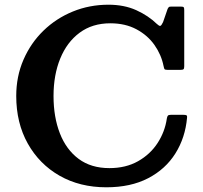

<svg xmlns="http://www.w3.org/2000/svg" viewBox="-20 -783 862 816"><path d="M49 -375Q49 -458.5 79.8 -529.2Q110.5 -600 164.5 -652.5Q218.5 -705 289.5 -734Q360.5 -763 441 -763Q507.5 -763 559 -739.8Q610.5 -716.5 647 -681Q656.5 -672 661.2 -673Q666 -674 673 -689L692.5 -745.5Q695.5 -751 697.5 -753Q699.5 -755 708.5 -755H748.5Q758.5 -755 760.8 -752.2Q763 -749.5 763 -739.5V-501.5Q763 -491.5 759.8 -488.8Q756.5 -486 746 -486H693Q680.5 -486 678.8 -489.8Q677 -493.5 675 -503Q665.5 -550.5 636.5 -591.8Q607.5 -633 560 -658.5Q512.5 -684 449 -684Q372.5 -684 318.5 -644Q264.5 -604 236 -534.2Q207.5 -464.5 207.5 -375Q207.5 -285.5 234.5 -216.2Q261.5 -147 314.2 -107.8Q367 -68.5 445 -68.5Q515 -68.5 567 -98Q619 -127.5 650 -175.5Q681 -223.5 689 -279Q690.5 -288.5 693.8 -291.8Q697 -295 706 -295H760Q769.5 -295 772.8 -292.8Q776 -290.5 775 -283Q767.5 -198 725.5 -131Q683.5 -64 609.5 -25.5Q535.5 13 432 13Q319.5 13 233.2 -36.2Q147 -85.5 98 -173Q49 -260.5 49 -375Z"/></svg>

Font: Besley SemiBold
Style: Regular
Weight: 600
Designer: Owen Earl
Foundry: indestructible type*
Version: Version 2.001; ttfautohint (v1.8.3)